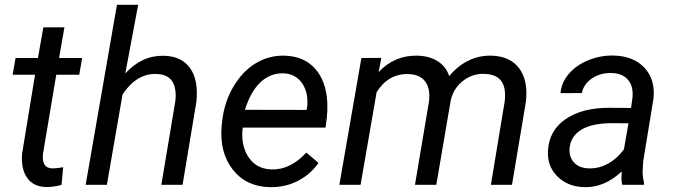

<svg xmlns="http://www.w3.org/2000/svg" viewBox="-20 -770 2807 800"><path d="M248.5 -656.2 226.1 -528.3H322.3L310.1 -458.5H214.4L159.2 -129.9Q157.7 -117.2 158.7 -106.4Q162.1 -68.4 200.2 -68.4Q216.3 -68.4 243.2 -73.2L236.3 0.5Q204.6 9.3 171.9 9.3Q119.1 8.3 92.8 -29.5Q66.4 -67.4 72.3 -131.3L126 -458.5H32.7L44.9 -528.3H138.2L160.6 -656.2Z M502 -463.9Q571.3 -539.6 661.6 -537.6Q735.8 -536.6 771.7 -486.6Q807.6 -436.5 798.3 -346.2L740.7 0H652.3L710.4 -347.7Q713.4 -371.6 710.9 -392.1Q702.6 -460.4 630.4 -461.9Q549.3 -463.9 490.7 -377L425.3 0H336.9L467.3 -750H555.7Z M1104.5 9.8Q1005.9 7.8 950.2 -63Q894.5 -133.8 903.3 -244.1L905.8 -265.1Q914.1 -343.8 952.4 -408.7Q990.7 -473.6 1045.9 -506.6Q1101.1 -539.6 1165 -538.1Q1246.6 -536.1 1293 -483.9Q1339.4 -431.6 1343.8 -342.3Q1345.2 -310.5 1341.8 -278.8L1336.4 -238.3H991.2Q982.4 -166.5 1014.9 -116.2Q1047.4 -65.9 1111.8 -64Q1189.9 -62 1256.3 -134.3L1307.1 -91.3Q1273.9 -43.5 1221.4 -16.4Q1168.9 10.7 1104.5 9.8ZM1160.6 -464.4Q1106 -465.8 1065.2 -427.2Q1024.4 -388.7 1000.5 -312.5L1257.3 -312L1259.3 -319.8Q1267.1 -381.3 1239.5 -422.1Q1211.9 -462.9 1160.6 -464.4Z M1568.8 -528.8 1557.6 -469.7Q1624 -540 1718.3 -538.1Q1768.6 -537.1 1803.5 -515.1Q1838.4 -493.2 1851.6 -453.1Q1925.8 -540 2026.9 -538.1Q2106 -536.1 2143.6 -484.9Q2181.2 -433.6 2171.4 -347.2L2113.3 0H2025.4L2083 -348.1Q2085.9 -373.5 2083 -394.5Q2073.7 -460.9 1996.1 -462.4Q1947.8 -463.4 1908.4 -432.4Q1869.1 -401.4 1857.9 -351.1L1797.9 0H1709L1767.6 -347.7Q1773.9 -401.9 1751.2 -431.2Q1728.5 -460.4 1680.7 -461.4Q1598.1 -463.4 1549.3 -386.2L1482.4 0H1394L1485.8 -528.3Z M2572.8 0Q2569.3 -14.2 2569.3 -27.8L2570.8 -55.7Q2498 11.7 2416.5 9.8Q2346.7 8.8 2303 -34.4Q2259.3 -77.6 2263.2 -142.6Q2268.1 -226.6 2336.7 -273.7Q2405.3 -320.8 2517.1 -320.8L2609.4 -320.3L2615.2 -362.3Q2620.1 -409.7 2596.9 -437.3Q2573.7 -464.8 2527.3 -465.8Q2481.9 -466.8 2447 -443.6Q2412.1 -420.4 2404.3 -382.3L2315.4 -381.8Q2319.8 -428.2 2351.6 -464.1Q2383.3 -500 2433.1 -519.8Q2482.9 -539.6 2536.1 -538.6Q2618.7 -536.6 2664.6 -488.5Q2710.4 -440.4 2703.1 -360.8L2660.2 -99.1L2657.7 -61.5Q2656.7 -34.7 2663.6 -8.3L2662.6 0ZM2434.1 -68.4Q2476.6 -67.4 2514.4 -88.6Q2552.2 -109.9 2579.6 -147.5L2598.6 -256.3L2531.7 -256.8Q2448.2 -256.8 2403.8 -230.5Q2359.4 -204.1 2353.5 -155.8Q2349.1 -118.7 2370.8 -94Q2392.6 -69.3 2434.1 -68.4Z"/></svg>

Font: TypoPRO Roboto
Style: Italic
Weight: 400
Italic angle: -12°
Designer: Google
Version: Version 2.136; 2016